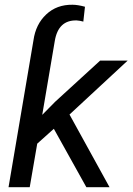

<svg xmlns="http://www.w3.org/2000/svg" viewBox="-20 -781 553 801"><path d="M204.6 -243.7 135.3 -181.6 104 0H15.6L119.6 -612.8Q128.9 -679.7 172.9 -720.9Q216.8 -762.2 282.7 -761.2Q303.7 -761.2 334.5 -752.9L327.6 -690.9Q314 -694.8 299.8 -695.8Q223.1 -697.8 208.5 -609.9L156.2 -301.8L210 -356.4L397.9 -528.3H512.7L270 -303.2L437 0H340.3Z"/></svg>

Font: Roboto
Style: Italic
Weight: 400
Italic angle: -12°
Designer: Google
Version: Version 2.134; 2016; ttfautohint (v1.6)